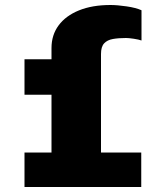

<svg xmlns="http://www.w3.org/2000/svg" viewBox="-20 -748 640 768"><path d="M78 0V-138H186V-369H78V-511H186V-556Q186 -608 214.5 -646.5Q243 -685 296 -706.5Q349 -728 422 -728Q449 -728 486.5 -722.5Q524 -717 546 -707V-586Q535 -590 515 -593Q495 -596 484 -596Q454 -596 431.5 -592Q409 -588 396.5 -574.5Q384 -561 384 -532V-138H545V0Z"/></svg>

Font: Chivo Mono Medium Black
Style: Regular
Weight: 900
Monospace: yes
Version: Version 1.008